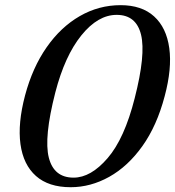

<svg xmlns="http://www.w3.org/2000/svg" viewBox="-20 -732 695 762"><path d="M458.5 -711.5Q542.5 -711.5 591.5 -667Q640.5 -622.5 651.8 -541.2Q663 -460 633.5 -350Q602.5 -232.5 545 -152Q487.5 -71.5 413.5 -30.2Q339.5 11 260.5 11Q173 11 122.8 -33.5Q72.5 -78 61.2 -160Q50 -242 79.5 -353.5Q109 -464 165 -544.2Q221 -624.5 296.5 -668Q372 -711.5 458.5 -711.5ZM514.5 -342Q559 -515.5 539.8 -594.2Q520.5 -673 443 -673Q368.5 -673 302.8 -591.5Q237 -510 199.5 -365Q153.5 -185.5 173.8 -106.2Q194 -27 272 -27Q340.5 -27 407.2 -104.5Q474 -182 514.5 -342Z"/></svg>

Font: Fraunces 9pt
Style: Italic
Weight: 400
Italic angle: -16°
Version: Version 1.000;[b76b70a41]